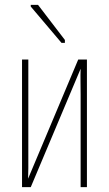

<svg xmlns="http://www.w3.org/2000/svg" viewBox="-20 -773 450 793"><path d="M71 0V-527H97V-123Q97 -101 97 -78Q97 -55 96 -35L303 -527H339V0H313V-382Q313 -408 312.5 -436Q312 -464 313 -489L107 0ZM234 -596 107 -746V-753H137L248 -608V-596Z"/></svg>

Font: Noto Sans ExtraCondensed Thin
Style: Regular
Weight: 100
Width: 2
Designer: Monotype Design Team
Foundry: Monotype Imaging Inc.
Version: Version 2.013; ttfautohint (v1.8.4.7-5d5b)